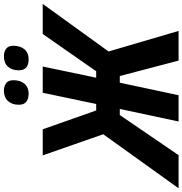

<svg xmlns="http://www.w3.org/2000/svg" viewBox="-52 -964 958 1009"><g transform="rotate(-90 427.5 -459.0)"><path d="M-57 0 227 -396 116 -714H253L352 -433H386L445 -714H583L524 -433H558L754 -714H912L662 -368L770 0H614L533 -309H498L432 0H294L360 -309H328L117 0ZM620 -788Q594 -788 578.5 -800Q563 -812 563 -840Q563 -875 582 -896.5Q601 -918 637 -918Q660 -918 676 -906.5Q692 -895 692 -868Q692 -832 673.5 -810Q655 -788 620 -788ZM440 -788Q414 -788 398 -800Q382 -812 382 -840Q382 -875 401.5 -896.5Q421 -918 456 -918Q479 -918 495 -906.5Q511 -895 511 -868Q511 -832 492.5 -810Q474 -788 440 -788Z"/></g></svg>

Font: Noto Sans SemiCondensed
Style: Bold Italic
Weight: 700
Width: 4
Italic angle: -12°
Designer: Monotype Design Team
Foundry: Monotype Imaging Inc.
Version: Version 2.013; ttfautohint (v1.8.4.7-5d5b)